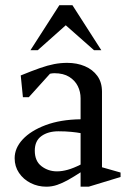

<svg xmlns="http://www.w3.org/2000/svg" viewBox="-20 -702 499 734"><path d="M157.3 11.7Q124.8 11.7 97.1 -2.3Q69.4 -16.3 52.7 -41Q36 -65.7 36 -97.1Q36 -136 66.8 -169.1Q97.6 -202.3 154.4 -223.7Q211.2 -245 288.1 -246V-326Q288.1 -351.3 277.4 -372.8Q266.8 -394.3 244.6 -408.2Q222.4 -422.1 187.7 -422.1Q185.4 -422.1 179.5 -421.6Q173.6 -421.1 171.1 -420.1L90 -330.3H67.6L59.3 -413.6Q101.4 -430.8 131.8 -441.5Q162.2 -452.2 187.2 -457Q212.1 -461.7 236.7 -461.7Q274.3 -461.7 304.4 -448.9Q334.4 -436.2 352.2 -411.7Q369.9 -387.3 369.9 -351.3V-62.6L440.9 -42.4V-25.4L319.1 11.7H288.1V-43.3Q263.2 -27 241 -14.5Q218.8 -2.1 198.7 4.8Q178.5 11.7 157.3 11.7ZM197.7 -46.9Q217.2 -46.9 239 -53Q260.7 -59 288.1 -72.8V-193.1Q274.7 -195.7 252.4 -197.9Q230.1 -200.1 203.6 -200.1Q163.7 -200.1 138.4 -181.8Q113 -163.6 113 -126Q113 -86 138.9 -66.4Q164.7 -46.9 197.7 -46.9ZM96.4 -510.1 206.8 -682H257L367.3 -510.1H339.4L231.4 -605.4L124.3 -510.1Z"/></svg>

Font: Ancizar Serif Light
Style: Regular
Weight: 300
Designer: Cesar Puertas, Viviana Monsalve, Julian Moncada, Julian Prieto, Jose Castro, Felipe Aragon, Mariel Hernandez, Sara Alarc
Version: Version 8.100